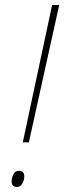

<svg xmlns="http://www.w3.org/2000/svg" viewBox="-20 -734 254 759"><path d="M70 -171 186 -714H214L94 -171ZM47 5Q26 5 26 -17Q26 -31 33 -45Q40 -59 55 -59Q76 -59 76 -36Q76 -23 68.5 -9Q61 5 47 5Z"/></svg>

Font: Noto Sans SemiCondensed Thin
Style: Italic
Weight: 100
Width: 4
Italic angle: -12°
Designer: Monotype Design Team
Foundry: Monotype Imaging Inc.
Version: Version 2.013; ttfautohint (v1.8.4.7-5d5b)